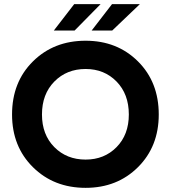

<svg xmlns="http://www.w3.org/2000/svg" viewBox="-20 -894 823 924"><path d="M392 10Q544 10 644 -89.5Q744 -189 744 -343Q744 -499 644 -598.5Q544 -698 392 -698Q239 -698 138.5 -598.5Q38 -499 38 -343Q38 -189 138.5 -89.5Q239 10 392 10ZM392 -126Q301 -126 241.5 -186Q182 -246 182 -343Q182 -441 241.5 -501.5Q301 -562 392 -562Q482 -562 541 -501.5Q600 -441 600 -343Q600 -246 541 -186Q482 -126 392 -126ZM337 -874H464L339 -747H239ZM519 -874H653L520 -747H421Z"/></svg>

Font: Roundo SemiBold
Style: Regular
Weight: 600
Designer: Namrata Goyal (Gurmukhi), Shiva Nallaperumal (Latin)
Foundry: Indian Type Foundry
Version: Version 1.000;PS 1.0;hotconv 1.0.88;makeotf.lib2.5.647800